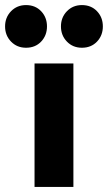

<svg xmlns="http://www.w3.org/2000/svg" viewBox="-82 -736 425 756"><path d="M54 0V-486H207V0ZM20.5 -548Q-15 -548 -38.5 -572.2Q-62 -596.5 -62 -632Q-62 -667.5 -38.5 -691.8Q-15 -716 20.5 -716Q57 -716 80 -691.8Q103 -667.5 103 -632Q103 -596.5 80 -572.2Q57 -548 20.5 -548ZM240.5 -548Q205 -548 181.5 -572.2Q158 -596.5 158 -632Q158 -667.5 181.5 -691.8Q205 -716 240.5 -716Q277 -716 300 -691.8Q323 -667.5 323 -632Q323 -596.5 300 -572.2Q277 -548 240.5 -548Z"/></svg>

Font: Outfit Thin
Style: Regular
Weight: 100
Designer: Rodrigo Fuenzalida
Foundry: fragTYPE
Version: Version 1.100;gftools[0.9.27]